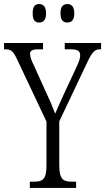

<svg xmlns="http://www.w3.org/2000/svg" viewBox="-25 -926 518 946"><path d="M307 -815C326 -815 341 -826 341 -860C341 -895 326 -906 307 -906C287 -906 273 -895 273 -860C273 -826 287 -815 307 -815ZM168 -815C187 -815 202 -826 202 -860C202 -895 187 -906 168 -906C148 -906 136 -895 136 -860C136 -826 148 -815 168 -815ZM122 0H350V-31H328C287 -31 267 -42 267 -112V-328L406 -621C430 -672 443 -683 468 -683H473V-714H294V-683H323C356 -683 370 -675 370 -654C370 -641 366 -625 353 -598L291 -465C272 -423 257 -390 247 -366C233 -403 217 -440 197 -482L141 -606C131 -626 123 -646 123 -659C123 -673 129 -683 162 -683H187V-714H-5V-683H1C30 -683 40 -674 59 -634L204 -327V-110C204 -42 185 -31 142 -31H122Z"/></svg>

Font: Noto Serif Georgian ExtraCondensed Light
Style: Regular
Weight: 300
Width: 2
Designer: Monotype Design Team, Akaki Razmadze
Foundry: Google LLC
Version: Version 2.003